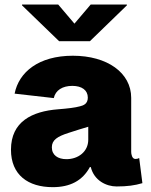

<svg xmlns="http://www.w3.org/2000/svg" viewBox="-20 -791 646 821"><path d="M205.6 9.3C278.8 9.3 332.5 -17.6 364.3 -76.7H368.2C382.3 -18.6 435.1 6.3 478.5 6.3C524.4 6.3 555.7 2 588.9 -7.8L575.2 -115.2C569.8 -112.3 565.4 -111.3 558.6 -111.3C544.4 -111.3 541 -132.8 541 -141.1V-372.6C541 -480 438.5 -552.7 291.5 -552.7C145 -552.7 60.5 -482.4 42.5 -390.6L210 -371.6C217.3 -405.3 247.6 -423.8 289.1 -423.8C330.1 -423.8 355.5 -405.3 355.5 -373.5C355.5 -345.7 335 -339.8 321.8 -336.4C300.8 -330.6 271 -327.1 228.5 -323.7C116.7 -314.9 26.9 -271 26.9 -150.9C26.9 -42.5 100.6 9.3 205.6 9.3ZM264.2 -110.4C227.5 -110.4 201.7 -127.4 201.7 -161.1C201.7 -192.4 225.6 -207.5 272.9 -222.7C307.6 -233.9 333.5 -242.2 357.4 -249V-193.8C357.4 -142.1 314 -110.4 264.2 -110.4ZM229 -771.5H74.2V-768.1L232.9 -614.7H364.3L522.5 -768.1V-771.5H367.7L298.3 -689.9Z"/></svg>

Font: Raveo ExtraBold
Style: Regular
Weight: 800
Designer: Jakub Foglar, Rasmus Andersson (Inter)
Foundry: Jakubfoglar.com
Version: Version 1.100;Glyphs 3.2.3 (3260)